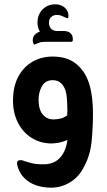

<svg xmlns="http://www.w3.org/2000/svg" viewBox="-20 -652 496 886"><path d="M139 -446Q137 -446 134 -451Q133 -454 132 -458Q131 -462 131 -467Q132 -495 164 -506Q158 -516 155.5 -527Q153 -538 153 -547Q153 -584 175.5 -607.5Q198 -631 232 -632Q260 -633 278 -617.5Q296 -602 296 -579Q296 -568 291 -568Q288 -568 278 -573Q268 -578 260.5 -580.5Q253 -583 242 -583Q226 -583 216 -573.5Q206 -564 206 -547Q206 -530 216 -519.5Q226 -509 242 -509H274Q294 -509 305 -499Q316 -489 316 -472V-467Q316 -459 307 -459H187Q170 -459 160.5 -455Q151 -451 146 -449Q140 -446 139 -446ZM386 -281Q398 -251 403.5 -210.5Q409 -170 409 -127Q409 -66 403 -2Q397 62 370 113Q347 162 304.5 188.5Q262 215 211 214Q174 213 145 202.5Q116 192 96 173Q67 147 59 106Q56 87 74 87Q79 87 83.5 88Q88 89 92 91Q113 98 133 102.5Q153 107 188 106Q233 104 259 73.5Q285 43 291 -6Q267 4 248 7Q229 10 215 10Q164 9 124.5 -16.5Q85 -42 62.5 -86.5Q40 -131 40 -187Q40 -253 64.5 -298.5Q89 -344 130.5 -367.5Q172 -391 223 -391Q286 -391 326 -361.5Q366 -332 386 -281ZM291 -139Q291 -162 289 -192Q287 -222 281 -238Q274 -257 260 -269.5Q246 -282 223 -282Q189 -282 173.5 -254Q158 -226 158 -193Q158 -147 177 -124Q196 -101 226 -101Q245 -101 261.5 -105.5Q278 -110 290 -120Q290 -124 290.5 -129Q291 -134 291 -139Z"/></svg>

Font: Zain ExtraBold
Style: Regular
Weight: 800
Designer: Zain,Boutros
Foundry: Mobile Telecommunications Company (Zain), 2024
Version: Version 1.50; ttfautohint (v1.8.4)